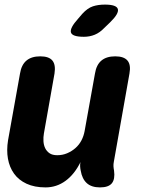

<svg xmlns="http://www.w3.org/2000/svg" viewBox="-20 -805 640 835"><path d="M415 10Q378 10 357.5 -8.5Q337 -27 331 -63Q329 -72 328.5 -81.5Q328 -91 330 -100Q304 -47 265 -18.5Q226 10 178 10Q130 10 95.5 -6Q61 -22 41 -50Q21 -78 14.5 -115Q8 -152 15 -195L67 -485Q73 -523 95 -541.5Q117 -560 155 -560Q193 -560 208 -541.5Q223 -523 217 -485L171 -225Q168 -208 169 -191Q170 -174 176.5 -160.5Q183 -147 195.5 -138.5Q208 -130 229 -130Q252 -130 272 -138.5Q292 -147 308 -161Q324 -175 334 -194Q344 -213 348 -235L393 -485Q399 -523 421 -541.5Q443 -560 481 -560Q519 -560 534.5 -541.5Q550 -523 543 -485L475 -101Q473 -91 473.5 -82Q474 -73 476 -63Q481 -26 466.5 -8Q452 10 415 10ZM345 -645Q294 -645 288.5 -664Q283 -683 320 -724L338 -745Q361 -770 384 -777.5Q407 -785 436 -785Q487 -785 492.5 -765.5Q498 -746 459 -708L433 -683Q414 -663 392 -654Q370 -645 345 -645Z"/></svg>

Font: Maple Mono ExtraBold
Style: Italic
Weight: 800
Italic angle: -10°
Monospace: yes
Designer: subframe7536
Version: Version 7.200